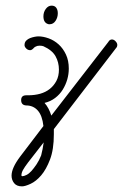

<svg xmlns="http://www.w3.org/2000/svg" viewBox="-20 -428 436 681"><path d="M100 -258Q93 -250 87 -250Q79 -250 73 -256Q67 -262 67 -268Q67 -278 73 -284Q79 -290 87 -293Q95 -296 103 -297.5Q111 -299 116 -299Q133 -299 152.5 -292Q172 -285 188 -270.5Q204 -256 214 -234.5Q224 -213 224 -185Q224 -165 218.5 -146Q213 -127 202.5 -110Q192 -93 175.5 -80.5Q159 -68 138 -63Q146 -54 152 -42.5Q158 -31 162 -18L364 -279Q369 -288 377 -288Q384 -288 390 -281.5Q396 -275 396 -269Q396 -262 392 -258L171 30Q171 33 171 38V48Q171 102 157.5 137.5Q144 173 126 194Q108 215 88.5 224Q69 233 58 233Q39 233 30 221.5Q21 210 21 195Q21 168 51 128L134 19Q130 -18 114 -36Q98 -54 73 -54Q55 -55 55 -73Q55 -90 73 -90Q78 -90 79 -90Q103 -90 122.5 -95.5Q142 -101 156.5 -112.5Q171 -124 180 -141Q189 -158 189 -181Q189 -207 177 -228.5Q165 -250 134 -264Q129 -266 120 -266Q112 -266 106 -262.5Q100 -259 100 -258ZM126 123Q129 112 131 101Q133 90 135 77L79 149Q67 165 61.5 175Q56 185 56 194Q56 197 59 197Q65 197 74 192.5Q83 188 91.5 178.5Q100 169 109.5 155Q119 141 126 123ZM163 -408Q174 -408 179.5 -400.5Q185 -393 185 -381Q185 -366 177 -354Q169 -342 156 -342H153Q134 -346 134 -370Q134 -385 142.5 -396.5Q151 -408 163 -408Z"/></svg>

Font: Gruenewald VA
Style: Regular
Weight: 400
Designer: Peter Wiegel
Foundry: Peter Wiegel, nach dem Schriftentwurf von Dr. H. Gr¸newald
Version: Version 0.007